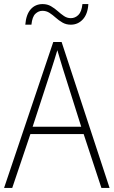

<svg xmlns="http://www.w3.org/2000/svg" viewBox="-20 -921 557 941"><path d="M477 0 390 -264H129L40 0H0L241 -715H282L517 0ZM288 -585Q282 -605 275 -628Q268 -651 261 -675Q254 -652 247 -629Q240 -606 233 -585L140 -300H378ZM104 -800Q108 -850 130.5 -875.5Q153 -901 189 -901Q212 -901 230 -890.5Q248 -880 263 -866.5Q278 -853 293.5 -842.5Q309 -832 327 -832Q348 -832 364 -847.5Q380 -863 384 -901H413Q410 -852 386 -826Q362 -800 327 -800Q304 -800 286 -810.5Q268 -821 253 -834.5Q238 -848 222.5 -858Q207 -868 188 -868Q169 -868 153.5 -853.5Q138 -839 134 -800Z"/></svg>

Font: Noto Sans Khmer UI SemiCondensed ExtraLight
Style: Regular
Weight: 200
Width: 4
Designer: Danh Hong and the Monotype Design Team
Foundry: Monotype Imaging Inc.
Version: Version 2.002; ttfautohint (v1.8.4.7-5d5b)